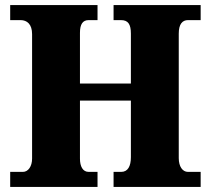

<svg xmlns="http://www.w3.org/2000/svg" viewBox="-20 -734 827 754"><path d="M20 0H363V-59H328C305 -59 294 -81 294 -111V-339H494V-117C494 -81 482 -59 456 -59H426V0H768V-59H718C697 -59 682 -80 682 -113V-602C682 -639 696 -655 718 -655H768V-714H426V-655H455C483 -655 494 -639 494 -602V-406H294V-605C294 -639 305 -655 328 -655H363V-714H20V-655H61C86 -655 106 -639 106 -600V-111C106 -81 91 -59 70 -59H20Z"/></svg>

Font: Noto Serif Ethiopic SemiCondensed Black
Style: Regular
Weight: 900
Width: 4
Designer: Monotype Design Team
Foundry: Monotype Imaging Inc.
Version: Version 2.102